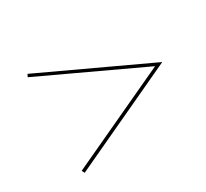

<svg xmlns="http://www.w3.org/2000/svg" viewBox="-86 -523 659 615"><g transform="rotate(-30 243.5 -215.0)"><path d="M70.2 -31.5 65.3 -41.9 436.3 -214.5 65.3 -387.9 70.2 -397.6 462.9 -214.5Z"/></g></svg>

Font: Playfair 144pt SemiCondensed SemiBold
Style: Regular
Weight: 600
Width: 4
Designer: Claus Eggers Sørensen
Foundry: Claus Eggers Sørensen
Version: Version 2.203